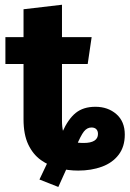

<svg xmlns="http://www.w3.org/2000/svg" viewBox="-20 -684 533 789"><path d="M76.7 -646 234.7 -664.5V-189.8L76.7 -193.6ZM2.2 -531.4H356.6L340.4 -421.1H2.2ZM260.2 -5.6 219.7 84.3 142.1 53.7 183.3 -33.1 236 -140.9Q260 -194.8 291.2 -220Q322.5 -245.2 372 -245.2Q423.5 -245.2 458.2 -215Q492.8 -184.8 492.8 -131Q492.8 -81.2 467.6 -48.1Q442.4 -15 398.9 1Q355.4 17 301.3 17Q261.1 17 221 7.1Q181 -2.9 148.3 -26.1Q115.6 -49.3 96.1 -90.3Q76.7 -131.4 76.7 -193.6L234.7 -189.8Q234.7 -134.8 253 -115.7Q271.2 -96.5 324.3 -96.5Q352.6 -96.5 367.6 -105.8Q382.6 -115.2 382.6 -133.5Q382.6 -146.1 375.7 -153.1Q368.9 -160.1 355.9 -160.1Q338 -160.1 324.9 -143.7Q311.8 -127.2 292.2 -80.2Z"/></svg>

Font: Fira Sans Variable
Style: Regular
Weight: 400
Designer: Carrois Corporate & Edenspiekermann AG
Foundry: Carrois Corporate GbR & Edenspiekermann AG
Version: Version 4.202